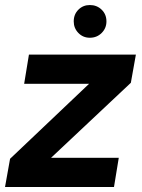

<svg xmlns="http://www.w3.org/2000/svg" viewBox="-30 -743 566 763"><path d="M-10 0 10 -112 324 -410H66L85 -526H510L490 -414L173 -116H442L423 0ZM327 -593Q300 -593 281.5 -612Q263 -631 263 -658Q263 -686 281.5 -704.5Q300 -723 327 -723Q355 -723 374 -704.5Q393 -686 393 -658Q393 -631 374 -612Q355 -593 327 -593Z"/></svg>

Font: DM Sans 9pt ExtraBold
Style: Italic
Weight: 800
Italic angle: -10°
Version: Version 4.004;gftools[0.9.30]